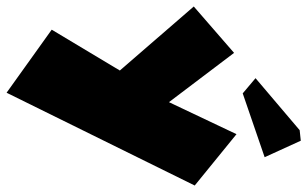

<svg xmlns="http://www.w3.org/2000/svg" viewBox="-210 -738 938 586"><g transform="rotate(90 259.0 -445.0)"><path d="M127.4 -690.4 277.8 -491.7 375.5 -697.8 532.2 -570.3 249 3.9 56.6 -133.8 181.2 -341.8 -14.2 -567.4ZM363.3 -890.6 395.5 -894 445.8 -783.7 251 -716.8 204.6 -755.9Z"/></g></svg>

Font: Lapsus Pro (theguybrush.com)
Style: Bold
Weight: 700
Designer: Jose Roses
Version: Version 1.00 February 9, 2018, initial release